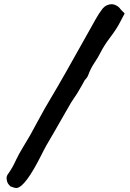

<svg xmlns="http://www.w3.org/2000/svg" viewBox="-20 -805 626 925"><path d="M61.5 100.6H58.1Q48.3 100.6 29.3 92.3Q18.1 81.1 15.1 71.8Q11.7 61 11.7 53.2Q11.7 42 19.5 32.2Q41 2 57.1 -34.2Q70.8 -63 87.9 -90.8Q126.5 -152.8 160.2 -217.8Q200.2 -292 223.1 -329.1L257.3 -387.2Q285.2 -434.6 369.6 -585.4Q404.8 -648.9 441.4 -713.4Q456.5 -740.7 475.1 -764.6Q493.2 -784.7 518.6 -784.7Q526.9 -784.7 534.7 -781.2Q552.2 -773.9 561 -760.3L565.4 -755.4L580.6 -740.2L561 -703.1Q544.4 -668.9 510.3 -624Q482.9 -588.4 463.9 -551.3Q451.7 -526.9 436.5 -504.9Q416 -474.6 404.3 -441.4Q399.9 -430.2 387.2 -417.5Q388.7 -418.9 372.6 -390.6Q349.6 -349.6 338.4 -335Q327.1 -320.3 299.8 -271.5Q286.1 -246.6 245.6 -176.8Q197.3 -96.2 180.7 -61Q103 94.2 61.5 100.6Z"/></svg>

Font: X Typewriter
Style: Bold
Weight: 700
Designer: GGBot
Version: 0.10